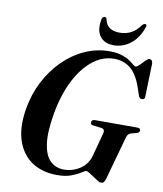

<svg xmlns="http://www.w3.org/2000/svg" viewBox="-97 -974 901 1063"><g transform="rotate(10 354.0 -442.0)"><path d="M465 -713.5Q505.5 -713.5 532.8 -704.8Q560 -696 577.2 -684.5Q594.5 -673 604.5 -664.2Q614.5 -655.5 620.5 -655.5Q628.5 -655.5 642 -669Q655.5 -682.5 668.5 -696Q681.5 -709.5 689 -709.5Q706.5 -709.5 708 -687.5L702.5 -502.5Q703.5 -484.5 687.5 -483.5Q673.5 -482.5 667.5 -498L652.5 -542.5Q628 -614.5 589.5 -645.8Q551 -677 498 -677Q432 -677 375.8 -631.8Q319.5 -586.5 279.2 -506Q239 -425.5 220.5 -319.5Q202 -212.5 211.5 -147.8Q221 -83 251.8 -53.8Q282.5 -24.5 328 -24.5Q377.5 -24.5 418.8 -51.8Q460 -79 473.5 -128.5L508 -258Q515.5 -285 492.5 -287.5L444.5 -293.5Q431 -295.5 431.5 -308Q431.5 -324 452.5 -324H689.5Q707 -324 707 -310Q706.5 -298.5 690 -293.5L661 -286.5Q643 -281.5 636.5 -260.5L568 -14Q563.5 0.5 558 6Q552.5 11.5 543 11.5Q536.5 11.5 524.2 4Q512 -3.5 497.8 -13.2Q483.5 -23 471.5 -30.5Q459.5 -38 454 -38Q446 -38 427.2 -25.5Q408.5 -13 376.2 -0.5Q344 12 296 12Q212.5 12 154 -27.2Q95.5 -66.5 71 -141Q46.5 -215.5 64.5 -321Q78.5 -403.5 115.2 -474.8Q152 -546 206 -599.8Q260 -653.5 326.2 -683.5Q392.5 -713.5 465 -713.5ZM499.5 -824.5Q536 -824.5 564 -839Q592 -853.5 615.5 -886Q624 -896 631.5 -896Q645 -896 638.5 -879Q618 -817.5 575.2 -783.8Q532.5 -750 480 -750Q428 -750 402.8 -783.8Q377.5 -817.5 389 -879Q392 -896 405.5 -896Q413.5 -896 416.5 -886Q423.5 -852.5 444.8 -838.5Q466 -824.5 499.5 -824.5Z"/></g></svg>

Font: Fraunces 72pt S000 SemiBold
Style: Italic
Weight: 600
Italic angle: -16°
Version: Version 1.000; ttfautohint (v1.8.3)